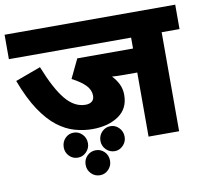

<svg xmlns="http://www.w3.org/2000/svg" viewBox="-83 -714 1027 953"><g transform="rotate(-10 430.0 -237.5)"><path d="M770 -499V0H616V-323H550Q532 -323 516.5 -323.5Q501 -324 489 -325Q510 -303 521.5 -278.5Q533 -254 533 -225Q533 -156 481 -120.5Q429 -85 349 -85Q305 -85 260.5 -97.5Q216 -110 173.5 -142.5Q131 -175 91.5 -234Q52 -293 17 -386L145 -433Q190 -319 235 -264.5Q280 -210 336 -210Q356 -210 368 -219.5Q380 -229 380 -248Q380 -277 357 -301Q334 -325 289 -348L335 -444H616V-499H0V-622H860V-499ZM377 -20Q377 -47 395 -65.5Q413 -84 439 -84Q463 -84 481 -65.5Q499 -47 499 -20Q499 5 481 23.5Q463 42 439 42Q413 42 395 23.5Q377 5 377 -20ZM192 -20Q192 -47 209.5 -65.5Q227 -84 253 -84Q278 -84 296 -65.5Q314 -47 314 -20Q314 5 296 23.5Q278 42 253 42Q227 42 209.5 23.5Q192 5 192 -20ZM284 84Q284 57 302 39Q320 21 346 21Q371 21 389 39Q407 57 407 84Q407 110 389 128.5Q371 147 346 147Q320 147 302 128.5Q284 110 284 84Z"/></g></svg>

Font: Noto Sans ExtraBold
Style: Italic
Weight: 800
Italic angle: -12°
Designer: Monotype Design Team
Foundry: Monotype Imaging Inc.
Version: Version 2.013; ttfautohint (v1.8.4.7-5d5b)